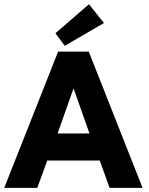

<svg xmlns="http://www.w3.org/2000/svg" viewBox="-26 -910 721 930"><path d="M255.5 -660H404L664.5 0H505L457 -132.5H203L154.5 0H-5.5ZM253 -263.5H407.5L331 -480H329.5ZM287.5 -688 242.5 -749 405 -889.5 477.5 -798.5Z"/></svg>

Font: League Spartan Thin
Style: Bold
Weight: 700
Version: Version 2.002